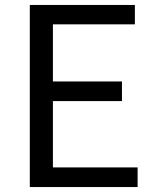

<svg xmlns="http://www.w3.org/2000/svg" viewBox="-20 -753 628 773"><path d="M100 -733H523V-655H193V-425H471V-346H193V-79H534V0H100Z"/></svg>

Font: 思源黑体R
Style: Regular
Weight: 400
Designer: Ryoko NISHIZUKA  (kana & ideographs); Paul D. Hunt (Latin, Greek & Cyrillic); Wenlong ZHANG  (bopomofo); Sandoll Communi
Foundry: Adobe Systems Incorporated
Version: Version 1.00 June 24, 2014, initial release